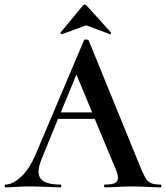

<svg xmlns="http://www.w3.org/2000/svg" viewBox="-32 -807 715 827"><path d="M660 0Q642 0 604 -2Q562 -4 537 -4Q511 -4 473 -2Q437 0 420 0Q416 0 416 -6Q416 -12 420 -12Q450 -12 463 -18.5Q476 -25 476 -42Q476 -57 464 -84L376 -295H218L150 -129Q134 -91 134 -68Q134 -39 157 -25.5Q180 -12 228 -12Q232 -12 232 -6Q232 0 227 0Q214 0 170 -2Q120 -4 94 -4Q70 -4 38 -2Q10 0 -8 0Q-12 0 -12 -6Q-12 -12 -8 -12Q22 -12 57.5 -44.5Q93 -77 119 -136L330 -634Q330 -637 337 -637Q346 -637 350 -633L574 -84Q589 -49 596.5 -37Q604 -25 618 -18.5Q632 -12 660 -12Q663 -12 663 -6Q663 0 660 0ZM230 -323H365L297 -486ZM235 -660Q232 -660 229.5 -662.5Q227 -665 229 -667L324 -782Q327 -787 332 -787Q337 -787 342 -782L446 -667Q448 -665 445.5 -661.5Q443 -658 441 -660L339 -698L236 -660Z"/></svg>

Font: Cormorant Upright
Style: Bold
Weight: 700
Designer: Christian Thalmann (Catharsis Fonts)
Foundry: Catharsis Fonts
Version: Version 3.302